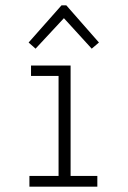

<svg xmlns="http://www.w3.org/2000/svg" viewBox="-20 -698 478 718"><path d="M90 0V-40H199V-414H96V-453H244V-40H344V0ZM113 -516 87 -539 210 -678H228L350 -539L323 -516L219 -630Z"/></svg>

Font: Inconsolata SemiCondensed Light
Style: Regular
Weight: 300
Width: 4
Monospace: yes
Designer: Raph Levien, Cyreal, Brenton Simpson
Foundry: Raph Levien, Cyreal, Google
Version: Version 3.100; ttfautohint (v1.8.4.7-5d5b)